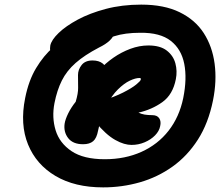

<svg xmlns="http://www.w3.org/2000/svg" viewBox="-20 -928 954 832"><path d="M427 -116Q304 -116 220.5 -165.5Q137 -215 101.5 -302Q66 -389 89 -503Q104 -579 136.5 -633Q169 -687 210.5 -723Q252 -759 296 -780Q340 -801 378.5 -809.5Q417 -818 443 -818Q463 -818 471 -810.5Q479 -803 476 -786Q472 -768 455 -752Q438 -736 409 -722Q346 -689 307.5 -655Q269 -621 248 -579Q227 -537 216 -481Q204 -419 221 -363.5Q238 -308 290 -273Q342 -238 434 -238Q522 -238 593 -270Q664 -302 710.5 -361.5Q757 -421 774 -503Q791 -587 778.5 -651Q766 -715 720 -751Q674 -787 588 -786Q522 -786 475 -771Q428 -756 391.5 -733Q355 -710 318 -686Q301 -674 281 -667Q261 -660 243 -660Q213 -660 203.5 -683Q194 -706 198 -731Q203 -755 234 -785Q265 -815 317 -843Q369 -871 439 -889.5Q509 -908 592 -908Q691 -908 758.5 -875Q826 -842 863 -784.5Q900 -727 910 -652Q920 -577 903 -493Q883 -394 837.5 -323Q792 -252 727.5 -206Q663 -160 586 -138Q509 -116 427 -116ZM340 -303Q296 -303 275.5 -329.5Q255 -356 260 -392Q263 -411 275.5 -436.5Q288 -462 308 -487Q319 -524 318.5 -547.5Q318 -571 318 -603Q318 -626 333.5 -646Q349 -666 381 -666Q409 -666 425.5 -652.5Q442 -639 445 -618L412 -626Q437 -654 471.5 -678Q506 -702 545 -716.5Q584 -731 623 -731Q674 -731 702.5 -709Q731 -687 740 -653.5Q749 -620 742 -585Q729 -518 683.5 -485.5Q638 -453 580 -440Q592 -434 606.5 -431.5Q621 -429 640 -429Q661 -429 670 -415.5Q679 -402 674 -381Q670 -360 652 -341.5Q634 -323 607 -311.5Q580 -300 550 -300Q535 -300 517.5 -305Q500 -310 479.5 -321.5Q459 -333 437.5 -352.5Q416 -372 393 -400Q382 -413 383.5 -432.5Q385 -452 394.5 -468.5Q404 -485 417 -489Q476 -508 513.5 -527Q551 -546 570 -561.5Q589 -577 590 -583Q591 -587 589.5 -588.5Q588 -590 584 -590Q567 -590 542.5 -578.5Q518 -567 491 -540.5Q464 -514 441 -470Q418 -426 405 -362Q399 -329 383.5 -316Q368 -303 340 -303Z"/></svg>

Font: Shantell Sans ExtraBold
Style: Italic
Weight: 800
Italic angle: -11°
Designer: Stephen Nixon, Anya Danilova, Shantell Martin
Foundry: Arrow Type
Version: Version 1.011;[c5ecc13dd]